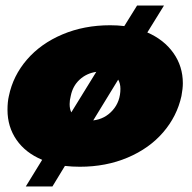

<svg xmlns="http://www.w3.org/2000/svg" viewBox="-20 -586 692 692"><path d="M132 -10Q72 -35 39.5 -82Q7 -129 7 -190Q7 -219 12 -240Q27 -313 77 -371Q127 -429 205 -462Q283 -495 377 -495Q404 -495 428 -492L474 -566H571L511 -469Q571 -443 605 -395Q639 -347 639 -286Q639 -267 634 -240Q618 -167 568 -109Q518 -51 440 -18Q362 15 268 15Q240 15 214 12L169 86H73ZM327 -327Q292 -322 267 -299Q242 -276 235 -240Q231 -225 231 -211Q231 -193 237 -181ZM414 -266Q414 -285 406 -299L316 -152Q358 -157 386 -188.5Q414 -220 414 -266Z"/></svg>

Font: Prompt Black
Style: Italic
Weight: 900
Italic angle: -12°
Designer: Katatrad Team
Foundry: CadsonDemak
Version: Version 1.001